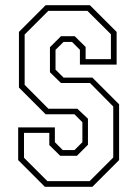

<svg xmlns="http://www.w3.org/2000/svg" viewBox="-20 -720 529 740"><path d="M153 0 50 -103V-229H191.5V-172L222 -141.5H267L297.5 -172V-249L267 -279.5H156L53 -382.5V-597L156 -700H326.5L429.5 -597V-471H288V-528L257.5 -558.5H225L194 -528V-451.5L225 -421H336L439 -318V-103L336 0ZM162.5 -22H325.5L416.5 -113V-309.5L327 -400H215L172.5 -441.5V-538L215 -580.5H268L310 -539V-492H407.5V-588L317 -678H166L75 -587V-393L166.5 -301H278L319 -262.5V-162L276.5 -119.5H212L170 -161V-208H72.5V-112Z"/></svg>

Font: Tourney Condensed ExtraLight
Style: Regular
Weight: 200
Width: 3
Designer: Tyler Finck
Foundry: Etcetera Type Co
Version: Version 1.010; ttfautohint (v1.8.3)